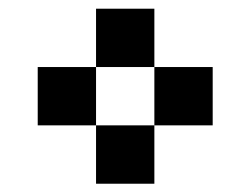

<svg xmlns="http://www.w3.org/2000/svg" viewBox="-20 -704 587 450"><path d="M341.8 -546.9H205.1V-683.6H341.8ZM341.8 -273.4H205.1V-410.2H341.8ZM478.5 -410.2H341.8V-546.9H478.5ZM205.1 -410.2H68.4V-546.9H205.1Z"/></svg>

Font: DatCub
Style: Bold
Weight: 700
Designer: GGBot
Version: 1.00